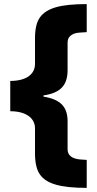

<svg xmlns="http://www.w3.org/2000/svg" viewBox="-20 -744 473 932"><path d="M29.8 -204.1C102.5 -204.1 149.9 -173.3 149.9 -121.1V0C149.9 45.9 157.7 80.1 173.8 103C205.1 147.9 272.5 168 400.9 168V32.2C375.5 31.2 356.9 29.3 345.7 25.9C322.8 19 308.1 5.4 308.1 -20V-154.8C308.1 -225.1 274.4 -261.7 190.9 -274.9V-280.8C273.4 -292.5 308.1 -330.1 308.1 -403.8V-536.1C308.1 -548.3 311 -558.1 317.4 -565.4C323.7 -572.8 332 -578.1 342.3 -581.5C352.5 -585 372.1 -586.9 400.9 -587.9V-724.1C337.4 -724.1 287.6 -719.2 252 -709C215.8 -698.7 189.9 -682.1 173.8 -659.7C157.7 -637.2 149.9 -603.5 149.9 -558.1V-434.1C149.9 -381.3 104.5 -351.1 29.8 -351.1Z"/></svg>

Font: Sahel Black
Style: Bold
Weight: 900
Foundry: Saber Rastikerdar (saber.rastikerdar@gmail.com)
Version: Version 3.4.0